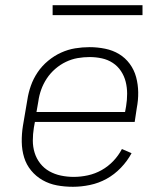

<svg xmlns="http://www.w3.org/2000/svg" viewBox="-20 -709 640 737"><path d="M260 8Q228 8 198.5 2.5Q169 -3 143.5 -17.5Q118 -32 99.5 -54.5Q81 -77 72.5 -105Q64 -133 63.5 -164Q63 -195 68 -226L85 -326Q89 -353 98.5 -380Q108 -407 124.5 -431.5Q141 -456 164.5 -475.5Q188 -495 214.5 -507Q241 -519 268.5 -523.5Q296 -528 324 -528Q354 -528 383.5 -522Q413 -516 437 -501.5Q461 -487 478 -464Q495 -441 502.5 -413Q510 -385 510.5 -355Q511 -325 505 -294L497 -241H114L110 -219Q106 -194 106 -169.5Q106 -145 113 -122.5Q120 -100 134.5 -81.5Q149 -63 169.5 -51.5Q190 -40 214 -35Q238 -30 263 -30Q290 -30 317.5 -36Q345 -42 370 -56Q395 -70 415 -91Q435 -112 448 -137L485 -121Q469 -91 444 -65Q419 -39 389 -22.5Q359 -6 325.5 1Q292 8 260 8ZM120 -279H460L464 -301Q468 -325 468 -349Q468 -373 462.5 -395Q457 -417 444.5 -436Q432 -455 413 -467.5Q394 -480 371 -485Q348 -490 324 -490Q301 -490 278 -486Q255 -482 233 -471.5Q211 -461 192 -444.5Q173 -428 159.5 -407.5Q146 -387 138 -364.5Q130 -342 127 -319ZM182 -651V-689H527V-651Z"/></svg>

Font: Iosevka Aile Extralight
Style: Italic
Weight: 200
Italic angle: -9°
Designer: Belleve Invis
Foundry: Belleve Invis
Version: Version 31.1.0; ttfautohint (v1.8.4)